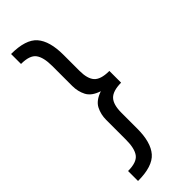

<svg xmlns="http://www.w3.org/2000/svg" viewBox="-293 -796 971 971"><g transform="rotate(-45 192.5 -311.0)"><path d="M38.6 143.6V72.3Q100.6 72.3 121.8 43.9Q143.1 15.6 143.1 -46.9V-188.5Q143.1 -228 159.9 -260.7Q176.8 -293.5 226.6 -310.5Q176.8 -326.7 159.9 -359.4Q143.1 -392.1 143.1 -431.6V-574.2Q143.1 -636.7 121.8 -665Q100.6 -693.4 38.6 -693.4V-764.6Q143.1 -764.6 183.1 -718.3Q223.1 -671.9 223.1 -574.2V-460Q223.1 -402.8 245.8 -377.9Q268.6 -353 326.2 -352.5H329.6V-268.6Q270.5 -268.1 246.8 -243.2Q223.1 -218.3 223.1 -160.2V-46.9Q223.1 51.3 183.1 97.4Q143.1 143.6 38.6 143.6Z"/></g></svg>

Font: Inter Display
Style: Regular
Weight: 400
Designer: Rasmus Andersson
Foundry: rsms
Version: Version 4.001;git-9221beed3